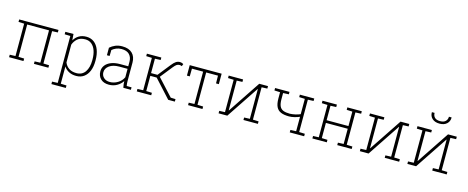

<svg xmlns="http://www.w3.org/2000/svg" viewBox="-43 -1578 6326 2596"><g transform="rotate(15 3120.0 -279.5)"><path d="M47.4 0V-34.7L127 -37.6V-490.7L47.4 -493.7V-528.3H597.7V-493.7L518.1 -490.7V-37.6L597.7 -34.7V0H395.5V-34.7L475.1 -37.6V-490.2H169.4V-37.6L249 -34.7V0Z M694.3 203.1V168.5L772.9 165.5V-490.7L693.4 -493.7V-528.3H807.6L814 -440.4Q840.3 -486.3 884 -512.2Q927.7 -538.1 987.3 -538.1Q1049.8 -538.1 1095 -504.2Q1140.1 -470.2 1164.1 -408.2Q1188 -346.2 1188 -262.2V-252Q1188 -171.9 1164.1 -113Q1140.1 -54.2 1095.5 -22Q1050.8 10.3 988.3 10.3Q929.2 10.3 885.3 -12.7Q841.3 -35.6 815.4 -75.7V165.5L896 168.5V203.1ZM981.9 -27.3Q1061.5 -27.3 1103.3 -88.4Q1145 -149.4 1145 -252V-262.2Q1145 -332.5 1126.2 -386Q1107.4 -439.5 1070.8 -469.7Q1034.2 -500 981 -500Q912.1 -500 872.8 -465.8Q833.5 -431.6 815.4 -381.3V-131.8Q834.5 -83.5 876.5 -55.4Q918.5 -27.3 981.9 -27.3Z M1445.3 10.3Q1372.6 10.3 1330.6 -29.5Q1288.6 -69.3 1288.6 -136.2Q1288.6 -184.1 1316.9 -220.7Q1345.2 -257.3 1397.5 -277.8Q1449.7 -298.3 1520.5 -298.3H1635.7V-362.3Q1635.7 -423.8 1599.6 -462.2Q1563.5 -500.5 1488.8 -500.5Q1448.2 -500.5 1415 -486.3Q1381.8 -472.2 1357.9 -451.2L1356 -367.7H1318.4V-473.1Q1351.6 -502.9 1393.6 -520.5Q1435.5 -538.1 1489.3 -538.1Q1582 -538.1 1630.1 -491Q1678.2 -443.8 1678.2 -361.3V-106.4Q1678.2 -88.4 1679.4 -70.8Q1680.7 -53.2 1684.1 -35.6L1752.4 -34.7V0H1646.5Q1640.6 -31.7 1638.2 -49.8Q1635.7 -67.9 1635.7 -91.3Q1606.4 -46.4 1556.9 -18.1Q1507.3 10.3 1445.3 10.3ZM1448.2 -28.3Q1505.9 -28.3 1558.1 -59.6Q1610.4 -90.8 1635.7 -144V-262.7H1520.5Q1433.6 -262.7 1382.3 -226.1Q1331.1 -189.5 1331.1 -134.3Q1331.1 -88.4 1363.5 -58.3Q1396 -28.3 1448.2 -28.3Z M1835 0V-34.7L1914.6 -37.6V-490.7L1835 -493.7V-528.3H2037.1V-493.7L1957.5 -490.7V-289.1H2047.4L2184.1 -460.9Q2217.8 -503.4 2242.7 -519Q2267.6 -534.7 2298.3 -534.7Q2311 -534.7 2323.2 -530.8Q2335.4 -526.9 2346.7 -519.5L2334.5 -487.3Q2324.7 -490.7 2318.1 -492.9Q2311.5 -495.1 2302.7 -495.1Q2279.3 -495.1 2261.5 -483.2Q2243.7 -471.2 2216.8 -437.5L2084.5 -271.5L2300.3 -37.1L2367.7 -34.7V0H2274.9L2046.4 -250.5H1957.5V-37.6L2037.1 -34.7V0Z M2552.7 0V-34.7L2632.3 -37.6V-490.2H2475.6L2474.1 -381.8H2434.6V-528.3H2881.3V-381.8H2841.8L2840.3 -490.2H2674.8V-37.6L2754.4 -34.7V0Z M2980 0V-34.7L3059.6 -37.6V-490.7L2980 -493.7V-528.3H3102.1H3181.6V-493.7L3102.1 -490.7V-75.2L3105 -74.2L3407.7 -528.3H3450.7H3530.3V-493.7L3450.7 -490.7V-37.6L3530.3 -34.7V0H3328.1V-34.7L3407.7 -37.6V-453.1L3404.8 -454.1L3102.1 0Z M3976.1 0V-34.7L4055.7 -37.6V-239.7Q4024.4 -225.6 3983.9 -215.8Q3943.4 -206.1 3909.7 -206.1Q3839.8 -206.1 3795.4 -224.6Q3751 -243.2 3730 -286.6Q3709 -330.1 3709 -404.8V-490.7L3629.4 -494.1V-528.3H3751.5H3831.1V-494.1L3751.5 -490.7V-404.8Q3751.5 -343.3 3767.1 -308.3Q3782.7 -273.4 3817.6 -258.8Q3852.5 -244.1 3909.7 -244.1Q3946.8 -245.1 3987.5 -254.4Q4028.3 -263.7 4055.7 -276.4V-490.7L3976.1 -493.7V-528.3H4177.7V-493.7L4098.1 -490.7V-37.6L4177.7 -34.7V0Z M4293 0V-34.7L4372.6 -37.6V-490.7L4293 -493.7V-528.3H4494.6V-493.7L4415 -490.7V-288.1H4720.7V-490.7L4641.1 -493.7V-528.3H4720.7H4763.7H4843.3V-493.7L4763.7 -490.7V-37.6L4843.3 -34.7V0H4641.1V-34.7L4720.7 -37.6V-250.5H4415V-37.6L4494.6 -34.7V0Z M4957.5 0V-34.7L5037.1 -37.6V-490.7L4957.5 -493.7V-528.3H5079.6H5159.2V-493.7L5079.6 -490.7V-75.2L5082.5 -74.2L5385.3 -528.3H5428.2H5507.8V-493.7L5428.2 -490.7V-37.6L5507.8 -34.7V0H5305.7V-34.7L5385.3 -37.6V-453.1L5382.3 -454.1L5079.6 0Z M5622.6 0V-34.7L5702.1 -37.6V-490.7L5622.6 -493.7V-528.3H5744.6H5824.2V-493.7L5744.6 -490.7V-75.2L5747.6 -74.2L6050.3 -528.3H6093.3H6172.9V-493.7L6093.3 -490.7V-37.6L6172.9 -34.7V0H5970.7V-34.7L6050.3 -37.6V-453.1L6047.4 -454.1L5744.6 0ZM5899.9 -638.2Q5835.4 -638.2 5798.3 -671.9Q5761.2 -705.6 5761.7 -758.8L5762.7 -761.7H5799.3Q5799.3 -722.2 5823.5 -697.5Q5847.7 -672.9 5899.9 -672.9Q5950.2 -672.9 5975.3 -697.8Q6000.5 -722.7 6000.5 -761.7H6037.1L6038.1 -758.8Q6038.1 -705.6 6001.2 -671.9Q5964.4 -638.2 5899.9 -638.2Z"/></g></svg>

Font: Roboto Slab ExtraLight
Style: Regular
Weight: 250
Designer: Google
Version: Version 2.000; ttfautohint (v1.8.1.43-b0c9)